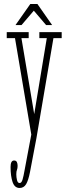

<svg xmlns="http://www.w3.org/2000/svg" viewBox="-20 -683 326 954"><path d="M77.5 251Q52.5 251 42.5 221.5Q32.5 192 32.5 146.5Q32.5 114.5 50 114.5Q60 114.5 63.8 122.2Q67.5 130 67.5 141Q67.5 153.5 64.2 161Q61 168.5 61 183.5Q61 197.5 64.5 212Q68 226.5 77.5 226.5Q87 226.5 92 209.5Q97 192.5 102 163.5L135.5 -14.5L54.5 -493.5H13.5V-523.5H122.5V-493.5H86.5L150 -116L212.5 -493.5H175.5V-523.5H286.5V-493.5H245.5L161 3.5L129 172Q121 213 109.8 232Q98.5 251 77.5 251ZM57 -558.5 130.5 -663H166L239 -558.5H209L148 -630L87 -558.5Z"/></svg>

Font: Imbue 10pt Thin
Style: Regular
Weight: 100
Designer: Tyler Finck
Foundry: Etcetera Type Company
Version: Version 1.102; ttfautohint (v1.8.3)